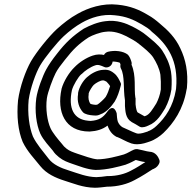

<svg xmlns="http://www.w3.org/2000/svg" viewBox="-20 -759 903 905"><path d="M65 -286C58 -212 65 -143 87 -90C109 -44 144 -9 170 24C199 60 241 79 285 93C325 105 369 125 427 126C445 126 467 123 484 121C536 121 581 108 614 90C651 71 680 51 699 39C702 38 721 32 730 12C733 6 733 0 731 -6C726 -19 714 -43 684 -44L672 -46C657 -49 646 -53 628 -56C624 -57 617 -56 612 -54C595 -47 584 -38 564 -31C536 -23 482 -8 439 -8C413 -10 377 -24 346 -34C323 -42 308 -47 294 -58C284 -66 279 -71 271 -82C252 -104 228 -133 218 -155C203 -188 194 -246 201 -296C205 -325 230 -391 242 -414C251 -432 266 -452 286 -477C325 -527 352 -553 398 -583C415 -593 453 -607 475 -609C515 -615 549 -601 576 -588C599 -576 619 -565 636 -551C660 -532 686 -511 701 -490C717 -465 731 -437 736 -407C738 -387 739 -362 738 -337C735 -313 725 -287 717 -272C698 -242 685 -220 667 -213C664 -212 663 -212 661 -211C653 -216 642 -222 629 -229C626 -231 621 -245 619 -267V-296C619 -297 618 -298 618 -299C611 -340 623 -401 600 -454C601 -458 601 -462 600 -466C596 -480 591 -492 583 -501C561 -519 520 -523 489 -515C482 -513 475 -509 470 -500C456 -503 437 -504 417 -497C387 -487 354 -466 331 -442C306 -418 280 -376 270 -340V-339C247 -233 285 -139 401 -139H403C436 -141 463 -149 487 -167C495 -143 509 -124 531 -113H533C553 -105 573 -92 599 -83C608 -80 617 -79 626 -79C651 -79 671 -87 686 -92C710 -100 734 -117 750 -132C799 -179 844 -245 859 -335L861 -344C868 -419 855 -479 830 -531C807 -581 772 -616 732 -649C716 -663 698 -677 678 -688C638 -712 596 -731 534 -737C464 -745 395 -722 346 -694C311 -675 278 -649 248 -622C210 -587 153 -516 126 -470C101 -426 74 -352 65 -286ZM115 -288C123 -344 149 -416 169 -450C191 -488 249 -559 280 -588C307 -613 336 -635 366 -652C408 -676 463 -694 521 -687C575 -682 610 -666 648 -644C666 -633 684 -623 696 -609C770 -549 822 -473 810 -342L809 -335C796 -258 760 -205 718 -166C707 -155 690 -144 677 -140L676 -139C662 -134 645 -129 632 -129C629 -129 625 -130 622 -131C602 -138 580 -150 558 -159C547 -165 539 -176 535 -187C532 -197 531 -211 530 -225C530 -225 517 -275 486 -233C465 -204 447 -192 407 -189C403 -189 399 -190 395 -190C327 -196 301 -249 319 -334C325 -357 349 -397 363 -409L365 -410C379 -425 407 -444 429 -451C443 -456 456 -450 472 -443C485 -437 508 -445 511 -469C524 -469 539 -466 545 -463C547 -460 547 -456 548 -454C546 -447 548 -440 550 -436C569 -400 560 -343 569 -286V-264V-259C571 -237 571 -202 599 -185C600 -185 600 -184 600 -184C612 -178 625 -170 638 -162C642 -160 645 -159 649 -159C665 -159 678 -167 679 -167C723 -184 743 -225 760 -251V-252C771 -272 783 -304 788 -338V-340C790 -368 790 -396 786 -421C779 -461 763 -493 744 -522C724 -550 695 -572 672 -591C651 -609 627 -622 604 -634C576 -648 531 -667 476 -659C441 -655 403 -639 377 -625C376 -625 375 -624 375 -624C323 -590 288 -557 248 -505C228 -480 210 -454 198 -432C181 -401 157 -337 151 -296C143 -236 151 -172 170 -129C185 -97 214 -68 229 -49C238 -35 246 -28 258 -18C279 -1 300 6 323 14C351 23 390 40 430 42H431C484 42 542 26 573 17L575 16C595 9 611 -1 620 -5C634 -2 646 3 665 5C646 17 624 32 596 46C570 60 533 71 488 71H484C471 73 446 76 434 76C388 75 350 59 306 45C266 33 230 16 210 -10C183 -45 152 -80 135 -116C118 -159 109 -223 115 -288ZM348 -316C342 -280 353 -250 371 -230C380 -220 403 -216 419 -215C439 -212 448 -218 453 -220C484 -230 508 -262 519 -278C519 -279 520 -279 520 -279C534 -302 542 -328 548 -351L550 -359C551 -364 549 -369 547 -372C542 -382 534 -402 516 -415C507 -422 494 -432 468 -430C436 -429 407 -410 390 -395C372 -379 353 -349 348 -321ZM398 -315V-319C400 -329 417 -355 422 -359C432 -368 453 -380 464 -380H468C469 -380 478 -377 482 -374C487 -368 493 -363 499 -353C493 -334 487 -317 478 -302C471 -292 446 -270 442 -268C442 -268 442 -267 441 -267C438 -266 436 -266 434 -265H429C425 -265 413 -267 407 -269C398 -280 395 -297 398 -315Z"/></svg>

Font: Hussar Pisanka
Style: OutKur
Weight: 400
Designer: Robert Jablonski
Foundry: Cannot Into Space Fonts
Version: Version 1.070